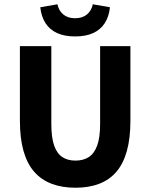

<svg xmlns="http://www.w3.org/2000/svg" viewBox="-20 -868 705 900"><path d="M333.8 12Q270.7 12 221.9 -6.6Q173.1 -25.2 140 -63.2Q107 -101.1 90.1 -160.7Q73.3 -220.3 73.3 -302V-651.8H220.6V-287Q220.6 -223.1 233.9 -185.7Q247.1 -148.2 272.2 -131.7Q297.3 -115.2 333.8 -115.2Q370.4 -115.2 396.1 -131.7Q421.8 -148.2 435.5 -185.7Q449.3 -223.1 449.3 -287V-651.8H591.3V-302Q591.3 -220.3 574.8 -160.7Q558.3 -101.1 525.9 -63.2Q493.6 -25.2 445.2 -6.6Q396.8 12 333.8 12ZM332.1 -697.2Q282.5 -697.2 247.9 -712.9Q213.4 -728.6 193.5 -759.1Q173.6 -789.7 168.8 -834L249.2 -847.9Q255.8 -817.1 277.2 -799.8Q298.6 -782.5 332.1 -782.5Q365.6 -782.5 387 -799.8Q408.4 -817.1 415.1 -847.9L495.4 -834Q490.8 -789.7 470.8 -759.1Q450.9 -728.6 416.4 -712.9Q381.9 -697.2 332.1 -697.2Z"/></svg>

Font: Source Sans Variable
Style: Regular
Weight: 200
Designer: Paul D. Hunt
Foundry: Adobe Systems Incorporated
Version: Version 3.006;hotconv 1.0.111;makeotfexe 2.5.65597